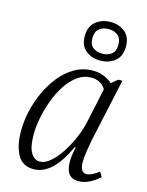

<svg xmlns="http://www.w3.org/2000/svg" viewBox="-121 -880 741 965"><g transform="rotate(15 249.0 -397.5)"><path d="M149 10Q91 10 65 -37Q39 -84 39 -162Q39 -209 50.5 -261.5Q62 -314 85 -364.5Q108 -415 141 -456Q174 -497 217 -521.5Q260 -546 311 -546Q343 -546 369 -535Q395 -524 412 -508L445 -535H466L395 -209Q390 -184 384.5 -149Q379 -114 379 -91Q379 -35 411 -35Q438 -35 476 -65L491 -41Q471 -21 441.5 -5.5Q412 10 382 10Q316 10 316 -74Q316 -95 319 -113Q322 -131 326 -151H321Q283 -68 240 -29Q197 10 149 10ZM169 -35Q195 -35 222.5 -58Q250 -81 275.5 -119.5Q301 -158 321 -204.5Q341 -251 351 -300L387 -469Q376 -489 356 -499.5Q336 -510 312 -510Q273 -510 240.5 -486.5Q208 -463 182.5 -424Q157 -385 140 -338.5Q123 -292 114 -245.5Q105 -199 105 -160Q105 -94 123 -64.5Q141 -35 169 -35ZM331 -604Q286 -604 255.5 -629Q225 -654 225 -703Q225 -753 256.5 -779Q288 -805 333 -805Q378 -805 408.5 -780Q439 -755 439 -705Q439 -655 408 -629.5Q377 -604 331 -604ZM332 -640Q360 -640 380 -655Q400 -670 400 -705Q400 -738 380.5 -753Q361 -768 333 -768Q304 -768 284.5 -753Q265 -738 265 -703Q265 -669 284.5 -654.5Q304 -640 332 -640Z"/></g></svg>

Font: Noto Serif SemiCondensed Light
Style: Italic
Weight: 300
Width: 4
Italic angle: -12°
Designer: Monotype Design Team
Foundry: Monotype Imaging Inc.
Version: Version 2.013; ttfautohint (v1.8.4.7-5d5b)